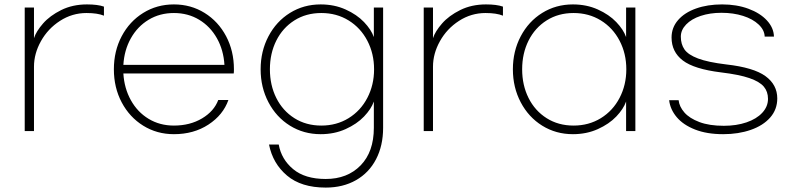

<svg xmlns="http://www.w3.org/2000/svg" viewBox="-20 -517 3600 870"><path d="M92 -483H134V-344Q144 -375 175 -410.5Q206 -446 257.5 -471.5Q309 -497 374 -497Q423 -497 451 -487V-446Q422 -458 372 -458Q307 -458 252 -422.5Q197 -387 165.5 -330.5Q134 -274 134 -215V77H92Z M496 -203Q496 -286 531.5 -353Q567 -420 629 -458.5Q691 -497 768 -497Q845 -497 907 -458.5Q969 -420 1004.5 -353Q1040 -286 1040 -203Q1040 -189 1039 -184H539Q543 -117 573 -63Q603 -9 653.5 21.5Q704 52 768 52Q841 52 895.5 19.5Q950 -13 969 -64H1015Q991 4 924.5 47.5Q858 91 768 91Q691 91 629 52.5Q567 14 531.5 -53Q496 -120 496 -203ZM997 -223Q993 -290 963 -343.5Q933 -397 882.5 -427.5Q832 -458 768 -458Q704 -458 653.5 -427.5Q603 -397 573 -343.5Q543 -290 539 -223Z M1199 138H1243Q1255 205 1308.5 249.5Q1362 294 1456 294Q1554 294 1614 232.5Q1674 171 1674 62V-57Q1662 -23 1629.5 11Q1597 45 1546 68Q1495 91 1433 91Q1356 91 1294 52.5Q1232 14 1196.5 -53.5Q1161 -121 1161 -203Q1161 -285 1196.5 -352.5Q1232 -420 1294 -458.5Q1356 -497 1433 -497Q1495 -497 1546 -474Q1597 -451 1629.5 -417Q1662 -383 1674 -349V-483H1716V62Q1716 143 1684 204.5Q1652 266 1593 299.5Q1534 333 1456 333Q1345 333 1280.5 278.5Q1216 224 1199 138ZM1675 -203Q1675 -274 1644.5 -332.5Q1614 -391 1559.5 -424.5Q1505 -458 1436 -458Q1367 -458 1314 -424.5Q1261 -391 1232 -333Q1203 -275 1203 -203Q1203 -131 1232 -73Q1261 -15 1314 18.5Q1367 52 1436 52Q1505 52 1559.5 18.5Q1614 -15 1644.5 -73.5Q1675 -132 1675 -203Z M1900 -483H1942V-344Q1952 -375 1983 -410.5Q2014 -446 2065.5 -471.5Q2117 -497 2182 -497Q2231 -497 2259 -487V-446Q2230 -458 2180 -458Q2115 -458 2060 -422.5Q2005 -387 1973.5 -330.5Q1942 -274 1942 -215V77H1900Z M2304 -203Q2304 -285 2339.5 -352.5Q2375 -420 2437 -458.5Q2499 -497 2576 -497Q2638 -497 2689 -474Q2740 -451 2772.5 -417Q2805 -383 2817 -349V-483H2859V77H2817V-57Q2805 -23 2772.5 11Q2740 45 2689 68Q2638 91 2576 91Q2499 91 2437 52.5Q2375 14 2339.5 -53.5Q2304 -121 2304 -203ZM2818 -203Q2818 -274 2787.5 -332.5Q2757 -391 2702.5 -424.5Q2648 -458 2579 -458Q2510 -458 2457 -424.5Q2404 -391 2375 -333Q2346 -275 2346 -203Q2346 -131 2375 -73Q2404 -15 2457 18.5Q2510 52 2579 52Q2648 52 2702.5 18.5Q2757 -15 2787.5 -73.5Q2818 -132 2818 -203Z M3487 -351H3445Q3444 -381 3417.5 -406Q3391 -431 3347 -445Q3303 -459 3249 -459Q3197 -459 3155 -445Q3113 -431 3089 -406Q3065 -381 3065 -351Q3065 -317 3081.5 -293Q3098 -269 3143 -252Q3188 -235 3271 -225Q3395 -211 3448.5 -172Q3502 -133 3502 -71Q3502 -21 3470 15.5Q3438 52 3382 71.5Q3326 91 3257 91Q3183 91 3129.5 70Q3076 49 3046.5 14Q3017 -21 3012 -63H3055Q3058 -34 3081 -7.5Q3104 19 3149 36Q3194 53 3260 53Q3317 53 3362.5 37.5Q3408 22 3434 -6Q3460 -34 3460 -69Q3460 -102 3441 -124.5Q3422 -147 3376 -163Q3330 -179 3247 -189Q3125 -204 3074 -243Q3023 -282 3023 -347Q3023 -392 3052.5 -426Q3082 -460 3134 -478.5Q3186 -497 3252 -497Q3318 -497 3371 -477.5Q3424 -458 3455 -424.5Q3486 -391 3487 -351Z"/></svg>

Font: Gmarket Sans TTF Light
Style: Regular
Weight: 300
Designer: Creative Director : Sungho Lee; Art Director : Kiwoong Choi; Project Manager : Sori Yang, Jongwook Yoon; Font Designer :
Foundry: Sandoll Inc.
Version: Version 1.000;hotconv 1.0.109;makeotfexe 2.5.65596